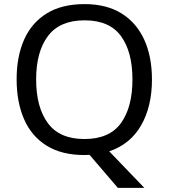

<svg xmlns="http://www.w3.org/2000/svg" viewBox="-20 -745 821 935"><path d="M720 -358Q720 -227 667.5 -135Q615 -43 512 -8L683 170H554L416 9Q410 9 403.5 9.5Q397 10 391 10Q280 10 206.5 -36Q133 -82 97 -165Q61 -248 61 -359Q61 -469 97 -551Q133 -633 206.5 -679Q280 -725 392 -725Q499 -725 572 -679.5Q645 -634 682.5 -551.5Q720 -469 720 -358ZM156 -358Q156 -223 213 -145.5Q270 -68 391 -68Q513 -68 569 -145.5Q625 -223 625 -358Q625 -493 569 -569.5Q513 -646 392 -646Q271 -646 213.5 -569.5Q156 -493 156 -358Z"/></svg>

Font: Noto Music
Style: Regular
Weight: 400
Designer: Monotype Design Team, Benjamin Yang
Foundry: Monotype Imaging Inc.
Version: Version 2.002; ttfautohint (v1.8.4.7-5d5b)